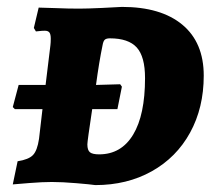

<svg xmlns="http://www.w3.org/2000/svg" viewBox="-20 -527 619 556"><path d="M570 -308Q570 -215 530.5 -143Q491 -71 419.5 -31Q348 9 256 9Q243 7 201.5 3.5Q160 0 130 0Q103 0 65.5 3Q28 6 17 7L31 -60Q63 -65 75.5 -78Q88 -91 93 -125L103 -211H23L17 -217L34 -281H112L126 -396Q127 -404 127 -415Q127 -428 123 -433Q119 -438 110 -438Q101 -438 94 -437Q87 -436 84 -436L78 -446L92 -505Q106 -505 141.5 -503.5Q177 -502 209 -502Q232 -502 275.5 -504Q319 -506 333 -507Q446 -507 508 -455.5Q570 -404 570 -308ZM400 -301Q400 -363 376 -389.5Q352 -416 298 -416Q288 -416 283.5 -412Q279 -408 277 -396Q267 -348 258 -281L328 -283L333 -276L320 -211H247Q233 -118 233 -109Q233 -92 240.5 -86Q248 -80 267 -80Q331 -80 365.5 -137Q400 -194 400 -301Z"/></svg>

Font: Alegreya SC ExtraBold
Style: Italic
Weight: 800
Italic angle: -7°
Designer: Juan Pablo del Peral
Foundry: Huerta Tipografica
Version: Version 2.007; ttfautohint (v1.6)